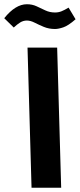

<svg xmlns="http://www.w3.org/2000/svg" viewBox="-70 -887 377 907"><path d="M79 0 60 -662H200L219 0ZM190 -750Q161 -750 137 -760Q113 -770 93.5 -780Q74 -790 57 -790Q40 -790 25.5 -781Q11 -772 -5 -757L-50 -801Q3 -867 57 -867Q82 -867 102.5 -857.5Q123 -848 144 -838Q165 -828 190 -828Q206 -828 220 -833.5Q234 -839 254 -851L287 -796Q253 -766 229.5 -758Q206 -750 190 -750Z"/></svg>

Font: Noto Sans Arabic SemCond
Style: Bold
Weight: 700
Width: 4
Designer: Monotype Design Team, Nadine Chahine, Nizar Qandah and Khaled Hosny
Foundry: Monotype Imaging Inc.
Version: Version 2.012; ttfautohint (v1.8.4.7-5d5b)